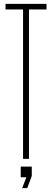

<svg xmlns="http://www.w3.org/2000/svg" viewBox="-20 -820 268 991"><path d="M99 0V-771H8.5V-800H220V-771H129.5V0ZM94.5 151 116 95H87V40H144V88.5L120.5 151Z"/></svg>

Font: Big Shoulders Display Thin ExtraLight
Style: Regular
Weight: 250
Version: Version 2.002